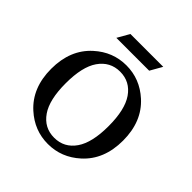

<svg xmlns="http://www.w3.org/2000/svg" viewBox="-182 -811 961 961"><g transform="rotate(45 298.5 -331.0)"><path d="M201.2 -671.9H433.6L397.5 -608.4H165ZM129.4 -56.6Q43.9 -133.8 43.9 -268.6Q43.9 -403.3 129.4 -480.5Q202.6 -546.9 298.3 -546.9Q394 -546.9 467.3 -480.5Q552.7 -403.3 552.7 -268.6Q552.7 -133.8 467.3 -56.6Q394 9.8 298.3 9.8Q202.6 9.8 129.4 -56.6ZM410.2 -94.2Q450.2 -152.3 450.2 -268.6Q450.2 -384.8 410.2 -442.9Q369.1 -502.4 298.3 -502.4Q228 -502.4 186.5 -442.9Q146.5 -385.3 146.5 -268.6Q146.5 -151.9 186.5 -94.2Q227.5 -34.7 298.3 -34.7Q369.1 -34.7 410.2 -94.2Z"/></g></svg>

Font: Modern Antiqua
Style: Book
Weight: 400
Designer: Wojciech Kalinowski "wmk69" (wmk69@o2.pl)
Foundry: Wojciech Kalinowski "wmk69" (wmk69@o2.pl)
Version: Version 3.1.0; 2021-05-28